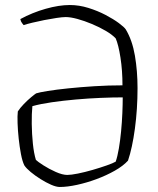

<svg xmlns="http://www.w3.org/2000/svg" viewBox="-20 -745 628 765"><path d="M218 0Q204 0 183.5 -9Q163 -18 141.5 -31.5Q120 -45 102.5 -59.5Q85 -74 77 -86Q69 -102 63.5 -131Q58 -160 54.5 -192.5Q51 -225 50 -254.5Q49 -284 51 -301Q60 -315 75 -330.5Q90 -346 104.5 -358Q119 -370 124 -373Q136 -377 170 -382.5Q204 -388 252.5 -393Q301 -398 356.5 -401.5Q412 -405 468 -405Q468 -464 460 -515.5Q452 -567 441 -592Q427 -607 401.5 -622Q376 -637 346 -649.5Q316 -662 288.5 -669.5Q261 -677 242 -677Q229 -677 205.5 -673.5Q182 -670 156.5 -665Q131 -660 108.5 -654.5Q86 -649 74 -645Q72 -648 67.5 -653.5Q63 -659 61 -669Q109 -695 162 -710Q215 -725 258 -725Q295 -725 332 -713.5Q369 -702 400.5 -685.5Q432 -669 453.5 -653Q475 -637 481 -628Q507 -585 517.5 -523.5Q528 -462 528 -394Q528 -310 517.5 -232.5Q507 -155 490 -105Q471 -84 437.5 -65Q404 -46 365 -31.5Q326 -17 287 -8.5Q248 0 218 0ZM248 -48Q263 -48 290.5 -53.5Q318 -59 349 -68Q380 -77 405.5 -86Q431 -95 441 -101Q448 -121 453.5 -153Q459 -185 462.5 -222Q466 -259 467.5 -294.5Q469 -330 469 -357Q430 -357 381 -355Q332 -353 281.5 -348.5Q231 -344 186 -337.5Q141 -331 109 -322Q106 -292 106.5 -251.5Q107 -211 111 -172.5Q115 -134 123 -108Q130 -101 152.5 -86.5Q175 -72 202 -60Q229 -48 248 -48Z"/></svg>

Font: Texturina 72pt Thin
Style: Regular
Weight: 100
Designer: Guillermo Torres Carreño
Foundry: Omnibus-Type
Version: Version 1.002; ttfautohint (v1.8.3)